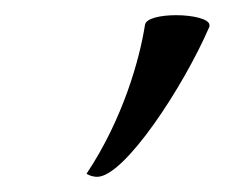

<svg xmlns="http://www.w3.org/2000/svg" viewBox="-20 -685 296 253"><path d="M256 -650C256 -651 256 -651 256 -652C256 -660 234 -665 212 -665C192 -665 172 -661 171 -652C164 -607 142 -528 94 -456C99 -453 104 -452 108 -452C144 -452 222 -571 256 -650Z"/></svg>

Font: Playball
Style: Regular
Weight: 400
Designer: Robert E. Leuschke
Foundry: Robert E. Leuschke
Version: Version 1.001